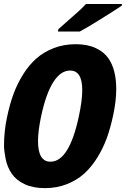

<svg xmlns="http://www.w3.org/2000/svg" viewBox="-40 -950 645 979"><path d="M582 -929.7 580.6 -920.9Q543.5 -896 472.2 -851.6Q400.9 -807.1 366.7 -789.1H255.4L257.8 -801.3Q339.4 -872.6 363 -894.5Q386.7 -916.5 398.4 -929.7ZM513.7 -651.4Q552.7 -593.8 552.7 -496.6Q552.7 -437.5 538.1 -367.4Q523.4 -297.4 504.4 -245.4Q485.4 -193.4 455.6 -145.5Q425.8 -97.7 388.7 -64.2Q351.6 -30.8 300.3 -10.7Q249 9.3 189 9.3Q128.9 9.3 85.9 -10.7Q43 -30.8 20 -64.2Q-2.9 -97.7 -11.2 -139.6Q-19.5 -181.6 -19.5 -207.5Q-19.5 -278.8 -4.9 -349.1Q9.8 -419.4 29.1 -471.4Q48.3 -523.4 78.1 -571Q107.9 -618.7 145.5 -651.9Q183.1 -685.1 234.4 -704.8Q285.6 -724.6 345.7 -724.6Q405.8 -724.6 448.2 -704.8Q490.7 -685.1 513.7 -651.4ZM153.8 -230.5Q153.8 -125.5 217.3 -125.5Q313 -125.5 362.3 -357.9Q379.4 -438 379.4 -490.7Q379.4 -590.3 317.4 -590.3Q269 -590.3 231.7 -531.2Q194.3 -472.2 169.9 -357.9Q153.8 -282.2 153.8 -230.5Z"/></svg>

Font: Open Sans Hebrew Condensed Extra Bold
Style: Italic
Weight: 800
Width: 3
Italic angle: -12°
Foundry: Ascender Corporation, Yanek Iontef
Version: Version 2.001;PS 002.001;hotconv 1.0.70;makeotf.lib2.5.58329